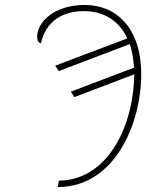

<svg xmlns="http://www.w3.org/2000/svg" viewBox="-20 -745 625 775"><path d="M218 -16 213 10C444 10 550 -247 550 -445C550 -633 449 -725 322 -725C201 -725 130 -658 130 -596C130 -581 135 -573 145 -570C165 -658 230 -700 319 -700C395 -700 459 -665 494 -590L203 -480L217 -458L504 -567C513 -539 519 -507 521 -472L266 -375L280 -353L522 -445C518 -218 404 -17 218 -16Z"/></svg>

Font: Noto Serif SemiCondensed Thin
Style: Italic
Weight: 100
Width: 4
Italic angle: -12°
Designer: Monotype Design Team
Foundry: Monotype Imaging Inc.
Version: Version 2.013